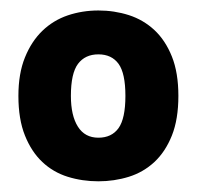

<svg xmlns="http://www.w3.org/2000/svg" viewBox="-20 -693 370 361"><path d="M14.6 -512.7Q14.6 -554.7 26.9 -585Q39.1 -615.2 59.6 -635Q80.1 -654.8 107.4 -664.1Q134.8 -673.3 165 -673.3Q194.8 -673.3 222.2 -664.6Q249.5 -655.8 270.3 -636.5Q291 -617.2 303.2 -586.7Q315.4 -556.2 315.4 -512.7Q315.4 -468.8 303.2 -438.2Q291 -407.7 270.3 -388.4Q249.5 -369.1 222.2 -360.6Q194.8 -352.1 165 -352.1Q134.8 -352.1 107.4 -360.6Q80.1 -369.1 59.6 -388.4Q39.1 -407.7 26.9 -438.2Q14.6 -468.8 14.6 -512.7ZM113.3 -512.7Q113.3 -475.6 126.5 -454.8Q139.6 -434.1 165 -434.1Q189.9 -434.1 202.9 -452.1Q215.8 -470.2 215.8 -512.7Q215.8 -555.2 202.9 -573Q189.9 -590.8 165 -590.8Q140.1 -590.8 126.7 -573Q113.3 -555.2 113.3 -512.7Z"/></svg>

Font: PT Astra Sans
Style: Bold
Weight: 700
Designer: A.Korolkova, I. Chaeva
Foundry: ParaType Ltd
Version: Version 1.001; ttfautohint (v1.6)